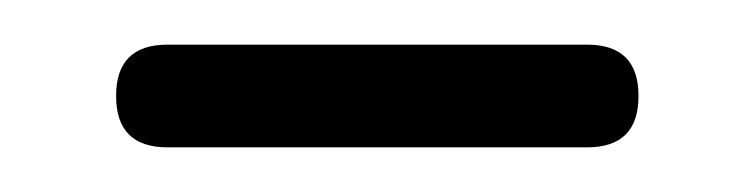

<svg xmlns="http://www.w3.org/2000/svg" viewBox="-20 -707 338 86"><path d="M243 -641H55Q32 -641 32 -664Q32 -687 55 -687H243Q266 -687 266 -664Q266 -641 243 -641Z"/></svg>

Font: Higure Gothic
Style: Regular
Weight: 400
Designer: Yoshimichi Ohira
Foundry: Positype
Version: Version 1.000